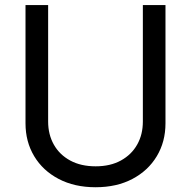

<svg xmlns="http://www.w3.org/2000/svg" viewBox="-20 -748 775 779"><path d="M367.7 11.7Q282.2 11.7 218 -22Q153.8 -55.7 118.7 -114.3Q83.5 -172.9 83.5 -247.6V-727.5H175.3V-254.9Q175.3 -202.1 198.5 -161.1Q221.7 -120.1 264.9 -96.7Q308.1 -73.2 368.2 -73.2Q427.7 -73.2 470.7 -96.9Q513.7 -120.6 536.6 -161.4Q559.6 -202.1 559.6 -254.9V-727.5H651.4V-247.6Q651.4 -172.9 616.2 -114.3Q581.1 -55.7 517.3 -22Q453.6 11.7 367.7 11.7Z"/></svg>

Font: Inter 18pt
Style: Regular
Weight: 400
Designer: Rasmus Andersson
Foundry: rsms
Version: Version 4.001;git-66647c0bb